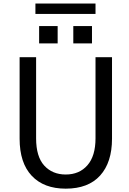

<svg xmlns="http://www.w3.org/2000/svg" viewBox="-20 -1077 748 1114"><path d="M93.8 -272.5V-745.1H189.5V-274.4Q189.5 -168 236.8 -116.2Q284.2 -64.5 361.3 -64.5Q440.4 -64.5 487.3 -118.2Q534.2 -171.9 534.2 -274.4V-745.1H629.9V-272.5Q629.9 -134.8 561 -58.6Q492.2 17.6 361.3 17.6Q234.4 17.6 164.1 -57.1Q93.8 -131.8 93.8 -272.5ZM207 -825.2V-925.8H314.5V-825.2ZM185.5 -996.1V-1056.6H534.2V-996.1ZM405.3 -825.2V-925.8H513.7V-825.2Z"/></svg>

Font: Gothic A1 Medium
Style: Regular
Weight: 500
Designer: HanYang I&C Co.,Ltd.
Foundry: HanYang I&C Co.,Ltd.
Version: Version 2.50